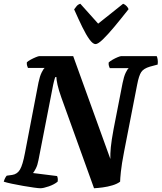

<svg xmlns="http://www.w3.org/2000/svg" viewBox="-35 -1003 861 1023"><path d="M180 0Q171 0 145.5 -3.5Q120 -7 88.5 -12.5Q57 -18 28.5 -24Q0 -30 -15 -35Q-12 -46 -7.5 -54.5Q-3 -63 1 -67L30 -71Q57 -75 71.5 -99.5Q86 -124 98 -188L170 -563Q177 -597 187 -617Q197 -637 203 -641H114Q112 -645 109.5 -653Q107 -661 108 -671Q115 -678 129 -685.5Q143 -693 156.5 -698.5Q170 -704 175 -704H355L553 -156Q552 -183 555.5 -219Q559 -255 570 -314L618 -560Q625 -595 634.5 -615Q644 -635 651 -640H550Q548 -644 545.5 -651.5Q543 -659 544 -670Q551 -677 565 -685Q579 -693 592.5 -698.5Q606 -704 611 -704H800Q803 -698 805 -686Q807 -674 805 -659L764 -648Q730 -638 717.5 -619Q705 -600 696 -553L626 -194Q613 -127 609 -87.5Q605 -48 605 -35Q589 -23 564 -15.5Q539 -8 512.5 -4.5Q486 -1 466 0L292 -483Q278 -522 271.5 -551Q265 -580 266 -592H259Q257 -586 253 -571.5Q249 -557 243 -524L170 -150Q165 -123 156 -105.5Q147 -88 141 -81L269 -65Q271 -62 272.5 -53.5Q274 -45 272 -35Q254 -20 225 -10Q196 0 180 0ZM474 -768Q460 -768 442 -792.5Q424 -817 403.5 -859Q383 -901 360 -953Q366 -961 373 -970Q380 -979 393 -983L488 -877L621 -983Q632 -979 640 -970Q648 -961 650 -954Q609 -902 574 -860Q539 -818 513 -793Q487 -768 474 -768Z"/></svg>

Font: Texturina 72pt 72pt ExtraBold
Style: Italic
Weight: 800
Italic angle: -11°
Designer: Guillermo Torres Carreño
Foundry: Omnibus-Type
Version: Version 1.002; ttfautohint (v1.8.3)